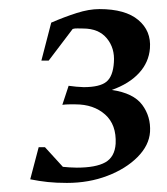

<svg xmlns="http://www.w3.org/2000/svg" viewBox="-20 -716 370 425"><path d="M128.1 -311.1Q104.2 -311.1 85.6 -313.1Q66.9 -315.1 46.9 -319.1L65.6 -390.1H79.6L119.2 -346.7Q126.2 -346.1 133.9 -345.5Q141.6 -344.9 149.9 -344.9Q192 -344.9 213 -356.6Q234 -368.4 236 -397.9Q238 -440.1 212.6 -462.6Q187.3 -485 147 -485Q141.2 -485 133.7 -485Q126.2 -485 118 -484L131.9 -526.1Q137.9 -525.1 149 -524.1Q160.1 -523.1 165.1 -523.1Q200.9 -523.1 215.5 -535Q230.1 -546.9 232.1 -577.9Q234.5 -609.4 216.5 -631.1Q198.5 -652.9 163.9 -652.9Q157.6 -652.9 151.4 -653.1Q145.2 -653.3 140.9 -651.9L87.8 -581.9H71.6L93.4 -665.9Q122 -678.3 149.5 -687.1Q177 -695.9 200.1 -695.9Q257.6 -695.9 286.2 -671.7Q314.9 -647.6 311.9 -609.1Q309.5 -578 287.8 -554.4Q266.1 -530.7 227.5 -516.9Q275.6 -509.9 294.9 -483.8Q314.1 -457.8 312.1 -424.1Q310.1 -394.2 284.4 -368.3Q258.6 -342.4 217.7 -326.8Q176.9 -311.1 128.1 -311.1Z"/></svg>

Font: Ancizar Serif Light
Style: Italic
Weight: 300
Italic angle: -4°
Designer: Cesar Puertas, Viviana Monsalve, Julian Moncada, Julian Prieto, Jose Castro, Felipe Aragon, Mariel Hernandez, Sara Alarc
Version: Version 8.100